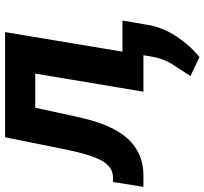

<svg xmlns="http://www.w3.org/2000/svg" viewBox="-62 -540 806 757"><g transform="rotate(-90 341.5 -162.0)"><path d="M-17 0 1.8 -120H19.9Q58.9 -120 83.5 -160.2Q108 -200.3 129.6 -304L178.3 -545.5H593L502.1 0H358L429.3 -426.5H294.7L258.5 -259.9Q229 -122.5 172.2 -61.3Q115.4 0 28.4 0ZM638.5 -82.7 621.8 14.9Q612.9 73.2 576.9 128.4Q540.8 183.6 494.3 220.9L419.7 185.4Q442.1 150.9 465.6 114.7Q489 78.5 497.9 23.8L514.9 -82.7Z"/></g></svg>

Font: Inter UI
Style: Bold Italic
Weight: 700
Italic angle: 9.39999°
Designer: Rasmus Andersson
Foundry: rsms
Version: 3.2;8d6f07862